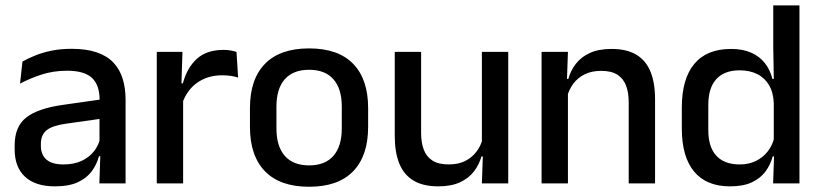

<svg xmlns="http://www.w3.org/2000/svg" viewBox="-20 -682 3055 714"><path d="M349.5 0 353.5 -116 350 -131V-285L350.5 -309.5Q350.5 -366 321.8 -392.5Q293 -419 229.5 -419Q178 -419 134 -404.5Q90 -390 54.5 -371L63.5 -453Q83.5 -464.5 110.5 -475.5Q137.5 -486.5 171.5 -493.5Q205.5 -500.5 246 -500.5Q301.5 -500.5 340 -487.2Q378.5 -474 402 -449Q425.5 -424 436.2 -389Q447 -354 447 -311V0ZM184 11Q111.5 11 73 -24.8Q34.5 -60.5 34.5 -126.5V-141.5Q34.5 -211.5 77.8 -245.2Q121 -279 214 -292L361 -313L366.5 -242L225.5 -222Q175 -215 153.5 -197.8Q132 -180.5 132 -147V-140Q132 -106.5 152.8 -88.5Q173.5 -70.5 216 -70.5Q255 -70.5 283 -83.5Q311 -96.5 328.5 -118.2Q346 -140 352.5 -166.5L366 -101H348Q340 -71 321.5 -45.5Q303 -20 269.8 -4.5Q236.5 11 184 11Z M657 -295.5 636 -372H660Q675.5 -430 712 -463.2Q748.5 -496.5 811.5 -496.5Q826.5 -496.5 838.2 -494.2Q850 -492 859.5 -489L865.5 -393.5Q853.5 -397.5 838.5 -399.8Q823.5 -402 806 -402Q752.5 -402 713.5 -374.5Q674.5 -347 657 -295.5ZM563 0V-489H658.5L654 -346.5L661 -339.5V0Z M1129.5 12.5Q1021.5 12.5 965.5 -45Q909.5 -102.5 909.5 -210.5V-280Q909.5 -387.5 965.5 -444.8Q1021.5 -502 1129.5 -502Q1237.5 -502 1293.2 -444.8Q1349 -387.5 1349 -280V-210.5Q1349 -102.5 1293.2 -45Q1237.5 12.5 1129.5 12.5ZM1129.5 -67Q1189 -67 1220 -102.5Q1251 -138 1251 -204.5V-286Q1251 -352 1220 -387.2Q1189 -422.5 1129.5 -422.5Q1070 -422.5 1039 -387.2Q1008 -352 1008 -286V-204.5Q1008 -138 1039 -102.5Q1070 -67 1129.5 -67Z M1546 -489V-187Q1546 -152 1555.8 -125.8Q1565.5 -99.5 1588 -85Q1610.5 -70.5 1648.5 -70.5Q1684.5 -70.5 1710.2 -83.5Q1736 -96.5 1752.5 -118.8Q1769 -141 1775.5 -168.5L1791.5 -100.5H1770.5Q1762 -70 1742.5 -44.5Q1723 -19 1690.5 -4Q1658 11 1610 11Q1553 11 1517.2 -10.8Q1481.5 -32.5 1464.8 -74.2Q1448 -116 1448 -176V-489ZM1870 -489V0H1772L1776 -114.5L1772 -120.5V-489Z M2318 0V-302Q2318 -337.5 2308.2 -363.5Q2298.5 -389.5 2276.2 -404Q2254 -418.5 2215.5 -418.5Q2180 -418.5 2154 -405.5Q2128 -392.5 2111.8 -370.5Q2095.5 -348.5 2088.5 -320.5L2072.5 -388.5H2093.5Q2102 -419.5 2121.5 -444.8Q2141 -470 2173.5 -485Q2206 -500 2254 -500Q2311.5 -500 2347 -478.2Q2382.5 -456.5 2399.2 -415Q2416 -373.5 2416 -313V0ZM1994 0V-489H2092L2088 -374.5L2092 -368.5V0Z M2694.5 11Q2607 11 2561.2 -44Q2515.5 -99 2515.5 -204.5V-282Q2515.5 -388.5 2561.8 -444.2Q2608 -500 2698.5 -500Q2742 -500 2773.2 -486.2Q2804.5 -472.5 2824.2 -447.5Q2844 -422.5 2852.5 -388.5H2885L2857.5 -298Q2856 -338 2840 -365.2Q2824 -392.5 2796 -406.5Q2768 -420.5 2730.5 -420.5Q2674 -420.5 2644 -388Q2614 -355.5 2614 -291.5V-198Q2614 -135.5 2643.8 -103Q2673.5 -70.5 2730.5 -70.5Q2765 -70.5 2791.2 -83.5Q2817.5 -96.5 2835 -119Q2852.5 -141.5 2859 -169.5L2882 -100.5H2853.5Q2845.5 -70 2826.8 -44.5Q2808 -19 2776 -4Q2744 11 2694.5 11ZM2855 0 2859 -114.5 2857.5 -145.5V-348.5L2858 -367.5L2855.5 -506V-662H2953V0Z"/></svg>

Font: Anek Latin Medium
Style: Regular
Weight: 500
Designer: Yesha Goshar
Foundry: Ek Type
Version: Version 1.003